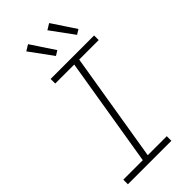

<svg xmlns="http://www.w3.org/2000/svg" viewBox="-297 -1030 1093 1093"><g transform="rotate(-45 250.0 -483.0)"><path d="M23 0V-37H180L289 -698H136V-735H486V-698H329L220 -37H373V0ZM420 -806 319 -944 355 -966 449 -824ZM250 -806 149 -944 185 -966 279 -824Z"/></g></svg>

Font: Iosevka Curly Slab Extralight
Style: Italic
Weight: 200
Italic angle: -9°
Monospace: yes
Designer: Belleve Invis
Foundry: Belleve Invis
Version: Version 22.1.2; ttfautohint (v1.8.4)